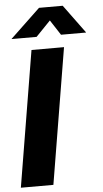

<svg xmlns="http://www.w3.org/2000/svg" viewBox="-62 -986 550 1025"><g transform="rotate(-5 213.0 -474.0)"><path d="M302.2 -727.5 181.6 0H7.3L127.9 -727.5ZM161.1 -794.9H27.8V-796.4L187.5 -948.2H314.5L425.8 -796.4V-794.9H292L239.3 -876Z"/></g></svg>

Font: Inter 24pt ExtraBold
Style: Italic
Weight: 800
Italic angle: -9.3988°
Designer: Rasmus Andersson
Foundry: rsms
Version: Version 4.001;git-66647c0bb